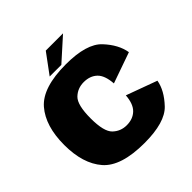

<svg xmlns="http://www.w3.org/2000/svg" viewBox="-191 -882 1042 1042"><g transform="rotate(-45 330.0 -361.0)"><path d="M336 6Q494 6 553.8 -57Q613.5 -120 624.5 -184L447 -249Q442.5 -187 413 -158.8Q383.5 -130.5 336 -130.5Q289.5 -130.5 256.5 -162.2Q223.5 -194 223.5 -295Q223.5 -398.5 256.2 -430Q289 -461.5 336 -461.5Q384 -461.5 413.2 -433.8Q442.5 -406 447 -340.5L624.5 -403Q613.5 -470.5 553.8 -534.5Q494 -598.5 336 -598.5Q156.5 -598.5 88.2 -519Q20 -439.5 20 -295Q20 -151.5 88.2 -72.8Q156.5 6 336 6ZM227 -613.5H316.5L444 -728H311.5Z"/></g></svg>

Font: Anybody Thin ExtraBold
Style: Regular
Weight: 800
Version: Version 1.113;gftools[0.9.25]